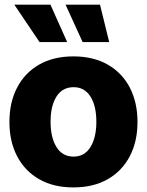

<svg xmlns="http://www.w3.org/2000/svg" viewBox="-20 -795 631 825"><path d="M295.4 10.3Q209.5 10.3 147.9 -25.1Q86.4 -60.5 53.5 -123.8Q20.5 -187 20.5 -271Q20.5 -355 53.5 -418.5Q86.4 -481.9 147.9 -517.3Q209.5 -552.7 295.4 -552.7Q381.3 -552.7 443.1 -517.3Q504.9 -481.9 537.8 -418.5Q570.8 -355 570.8 -271Q570.8 -187 537.8 -123.8Q504.9 -60.5 443.1 -25.1Q381.3 10.3 295.4 10.3ZM296.4 -122.1Q343.3 -122.1 368.7 -163.1Q394 -204.1 394 -272Q394 -339.8 368.7 -380.1Q343.3 -420.4 296.4 -420.4Q248 -420.4 222.7 -380.1Q197.3 -339.8 197.3 -272Q197.3 -204.1 222.7 -163.1Q248 -122.1 296.4 -122.1ZM149.9 -614.3 41.5 -774.9H196.8L268.6 -614.3ZM335 -614.3 261.7 -774.9H409.7L449.2 -614.3Z"/></svg>

Font: Inter Tight ExtraBold
Style: Regular
Weight: 800
Designer: Rasmus Andersson
Foundry: rsms
Version: Version 3.004; ttfautohint (v1.8.4.7-5d5b)